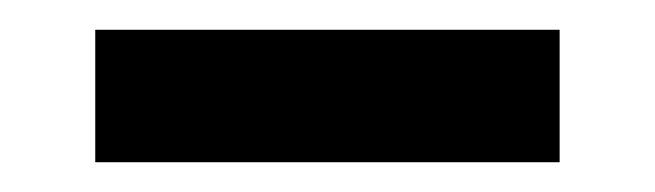

<svg xmlns="http://www.w3.org/2000/svg" viewBox="-20 -721 440 129"><path d="M44 -701H356V-612H44Z"/></svg>

Font: Mozilla Text BETA
Style: Bold
Weight: 700
Designer: Studio DRAMA
Foundry: Studio DRAMA
Version: Version 0.100